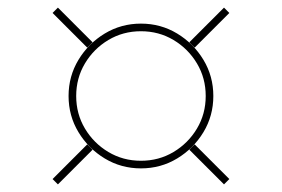

<svg xmlns="http://www.w3.org/2000/svg" viewBox="-20 -612 740 504"><path d="M350 -170Q298 -170 255 -196Q212 -222 186 -265Q160 -308 160 -360Q160 -412 186 -455Q212 -498 255 -524Q298 -550 350 -550Q402 -550 445 -524Q488 -498 514 -455Q540 -412 540 -360Q540 -308 514 -265Q488 -222 445 -196Q402 -170 350 -170ZM350 -190Q397 -190 435.5 -213Q474 -236 497 -274.5Q520 -313 520 -360Q520 -407 497 -445.5Q474 -484 435.5 -507Q397 -530 350 -530Q303 -530 264.5 -507Q226 -484 203 -445.5Q180 -407 180 -360Q180 -313 203 -274.5Q226 -236 264.5 -213Q303 -190 350 -190ZM118 -578 132 -592 223 -501 209 -487ZM477 -219 491 -233 582 -142 568 -128ZM568 -592 582 -578 491 -487 477 -501ZM209 -233 223 -219 132 -128 118 -142Z"/></svg>

Font: Murecho Thin Thin
Style: Regular
Weight: 250
Version: Version 1.010